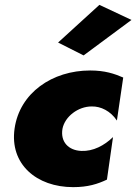

<svg xmlns="http://www.w3.org/2000/svg" viewBox="-20 -760 561 790"><path d="M521 -678 389 -740 219 -585 324 -532ZM237 -230C247 -281 302 -322 357 -322C395 -323 435 -303 461 -264L487 -441C450 -457 411 -470 351 -470C195 -470 61 -378 40 -231C19 -85 130 10 281 10C342 10 382 -3 420 -21L445 -196C409 -161 363 -137 315 -139C262 -141 228 -176 237 -230Z"/></svg>

Font: Jost* Black
Style: Italic
Weight: 900
Italic angle: -10°
Version: Version 3.7